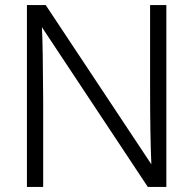

<svg xmlns="http://www.w3.org/2000/svg" viewBox="-20 -736 761 756"><path d="M635 0H562L145 -629Q149 -560 150 -341V0H86V-716H160L576 -89Q571 -203 571 -384V-716H635Z"/></svg>

Font: Almarai Light
Style: Regular
Weight: 300
Designer: Boutros International 2019
Foundry: Created by Boutros International 2019
Version: Version 1.10